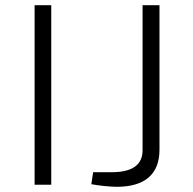

<svg xmlns="http://www.w3.org/2000/svg" viewBox="-20 -710 742 738"><path d="M177 0V-690H113V0ZM593 -690H528V-132C528 -77 489 -48 409 -48H338L331 -2C357 3 401 8 429 8C537 8 593 -41 593 -134Z"/></svg>

Font: Exo 2 Light Expanded
Style: Regular
Weight: 300
Width: 7
Designer: Natanael Gama
Version: Version 1.001;PS 001.001;hotconv 1.0.70;makeotf.lib2.5.58329